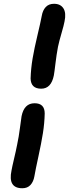

<svg xmlns="http://www.w3.org/2000/svg" viewBox="-20 -835 371 1017"><path d="M198.2 -365.2Q143.6 -365.2 142.1 -418.9Q143.6 -471.7 152.8 -525.9Q162.1 -580.1 178.2 -647.2Q194.3 -714.4 201.2 -751Q206.1 -780.3 222.2 -797.6Q238.3 -814.9 266.1 -814.9Q300.3 -814.9 315.9 -790.8Q331.5 -766.6 321.8 -721.2Q318.4 -702.1 306.2 -660.4Q293.9 -618.7 287.1 -586.9Q279.3 -545.4 273.7 -498.3Q268.1 -451.2 265.1 -435.1Q251 -365.2 198.2 -365.2ZM98.1 162.1Q21 162.1 41 67.9Q44.4 48.3 54.4 6.1Q64.5 -36.1 70.8 -68.8Q79.6 -109.9 85.7 -157.7Q91.8 -205.6 94.2 -219.2Q107.9 -288.1 163.1 -288.1Q216.8 -288.1 216.8 -233.9Q215.8 -183.1 207.3 -129.4Q198.7 -75.7 183.6 -6.8Q168.5 62 162.1 99.1Q157.2 127.4 141.4 144.8Q125.5 162.1 98.1 162.1Z"/></svg>

Font: Shantell Sans Normal
Style: Italic
Weight: 600
Italic angle: -11.31°
Designer: Stephen Nixon, Anya Danilova, Shantell Martin
Foundry: Arrow Type
Version: Version 1.006;[559af2be0]